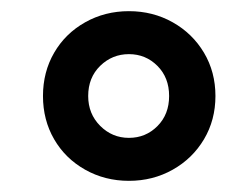

<svg xmlns="http://www.w3.org/2000/svg" viewBox="-20 -737 412 344"><path d="M57 -565Q57 -608 77 -642.5Q97 -677 132.5 -697Q168 -717 211 -717Q254 -717 289.5 -697Q325 -677 345.5 -642.5Q366 -608 366 -565Q366 -522 345.5 -487.5Q325 -453 289.5 -433Q254 -413 211 -413Q168 -413 132.5 -433Q97 -453 77 -487.5Q57 -522 57 -565ZM283 -565Q283 -598 262 -619Q241 -640 211 -640Q181 -640 159.5 -619Q138 -598 138 -565Q138 -533 159.5 -511.5Q181 -490 211 -490Q241 -490 262 -511Q283 -532 283 -565Z"/></svg>

Font: Muli ExtraBold
Style: Italic
Weight: 800
Italic angle: -4.541°
Designer: Vernon Adams
Foundry: Vernon Adams
Version: Version 2.000